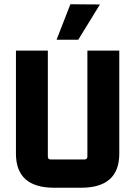

<svg xmlns="http://www.w3.org/2000/svg" viewBox="-20 -873 636 903"><path d="M246 -686 311 -853 450 -852 348 -686ZM361 10H235Q55 10 55 -150V-635H205V-137Q205 -123 219 -123H377Q391 -123 391 -137V-635H541V-150Q541 10 361 10Z"/></svg>

Font: Gemunu Libre ExtraBold
Style: Regular
Weight: 800
Designer: Puspanada Ekanayake, Sola Matas, Pathum Egodawatta, Kosala Senevirathne
Foundry: mooniak
Version: Version 1.100